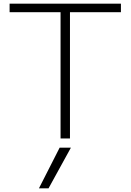

<svg xmlns="http://www.w3.org/2000/svg" viewBox="-20 -750 707 1040"><path d="M243 270H191L303 50H364ZM308 0V-684H32V-730H635V-684H359V0Z"/></svg>

Font: M PLUS 1 Light
Style: Regular
Weight: 300
Designer: Coji Morishita
Foundry: UNDERFOREST DESIGN
Version: Version 1.001